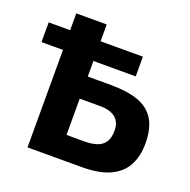

<svg xmlns="http://www.w3.org/2000/svg" viewBox="-126 -837 952 960"><g transform="rotate(20 349.5 -356.5)"><path d="M119.6 0Q119.6 -57.6 119.6 -111.6Q119.6 -165.5 119.6 -232.5V-474.3Q119.6 -543.4 119.6 -598.9Q119.6 -654.5 119.6 -713H281.6Q281.6 -654.5 281.6 -598.9Q281.6 -543.4 281.6 -474.3V-265.5Q281.6 -226.8 281.6 -192.9Q281.6 -159 281.6 -125.2H375.6Q414.7 -125.2 442.5 -134.4Q470.3 -143.7 485.1 -165.8Q500 -188 500 -226.6Q500 -255.2 490 -273.2Q480.1 -291.2 464 -301Q447.9 -310.7 429.4 -314.4Q410.9 -318.2 394.2 -318.2H261.7V-435.8Q291.1 -435.8 326.3 -435.8Q361.5 -435.8 405.3 -435.8Q492.2 -435.8 550.3 -415.2Q608.3 -394.6 637.8 -347Q667.2 -299.4 667.2 -218.1Q667.2 -153.4 641.9 -104.2Q616.6 -55 559.6 -27.5Q502.6 0 407.1 0Q321.3 0 251.6 0Q182 0 119.6 0ZM5.3 -518.6V-623.5Q41.2 -623.5 74.5 -623.5Q107.9 -623.5 137.5 -623.5H374.5Q403.9 -623.5 437.4 -623.5Q470.9 -623.5 506.7 -623.5V-518.6Q470.9 -518.6 437.4 -518.6Q403.9 -518.6 374.5 -518.6H137.5Q107.9 -518.6 74.5 -518.6Q41.2 -518.6 5.3 -518.6Z"/></g></svg>

Font: Commissioner Thin
Style: Regular
Weight: 100
Designer: Kostas Bartsokas
Foundry: Kostas Bartsokas
Version: Version 1.001;gftools[0.9.23]